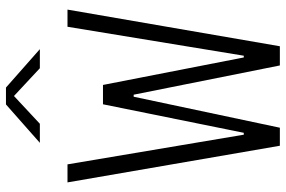

<svg xmlns="http://www.w3.org/2000/svg" viewBox="-181 -801 982 660"><g transform="rotate(-90 310.0 -471.0)"><path d="M13 -730 139 0H201L307.5 -502.5H314.5L415 0H481L607 -730H548L448.5 -124H442.5L348 -608H281.5L183.5 -124H177L75 -730ZM149 -825H214.5L310 -914L405.5 -825H471L339 -941.5H281Z"/></g></svg>

Font: Monaspace Neon ExtraLight
Style: Regular
Weight: 200
Designer: Riley Cran & the Lettermatic Team
Foundry: Lettermatic
Version: Version 1.200 (Monaspace Neon)